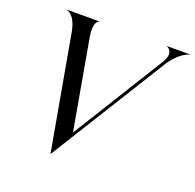

<svg xmlns="http://www.w3.org/2000/svg" viewBox="-136 -921 1087 1072"><g transform="rotate(20 407.5 -385.0)"><path d="M151 -671.5 272.5 9.5 700.5 -679.5C750 -758.5 806 -778.5 815 -778.5V-780H677.5V-778.5C679 -778.5 730 -760.5 685 -688L349.5 -146.5L255 -680C239.5 -769 273 -778.5 275.5 -778.5V-780H82V-778.5C88 -778.5 133.5 -768 151 -671.5Z"/></g></svg>

Font: Beautique Display Thin
Style: Bold
Weight: 500
Italic angle: -12°
Designer: Nhat-Quang Ngo
Version: Version 1.100;Glyphs 3.2.3 (3260)